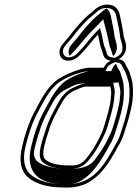

<svg xmlns="http://www.w3.org/2000/svg" viewBox="-20 -763 605 845"><path d="M436 -464.9H377.3C364.7 -464.9 351.1 -462.8 336.6 -458.7C297.1 -447.7 263.3 -432.8 232.9 -412.6C181.8 -375.2 157.3 -316.9 126.4 -260.5C105.1 -218.3 88.3 -166.1 76.7 -115.6C62.9 -55.8 71.7 -11 102.2 16.5C134.7 44.9 185.9 62 256.5 62C307.3 65.2 351.3 54.4 384.4 30.2C442 -8.8 476.7 -76.5 510.7 -138.5C520.9 -157.1 529.8 -187.5 536.1 -208.2L543.9 -233.5C546.9 -243.5 549.6 -253.7 552 -264.2L558.1 -290.5C567.1 -329.8 566.6 -366.9 563.2 -396.8C561.9 -408.9 555.3 -426.8 552.3 -437.7C548.5 -451 540.9 -463.5 534.4 -475.6L530.4 -484.4C524.3 -495.2 514.3 -501.1 502.8 -502.6C511.5 -507.6 519.2 -514.6 524.9 -522.8C545.5 -552.5 529.9 -582.7 524.5 -602.4C521.3 -633.6 513.6 -665.7 507.4 -696.2C502.6 -721.9 487.8 -738.1 463.1 -741.9C439.7 -745.6 416.7 -738.1 396.5 -720.3C392.5 -716.7 388.2 -712.3 380.9 -706.8C356.4 -688.1 337.2 -666.5 318 -644.5C298.3 -622.6 286.4 -603 268 -583.7L256.9 -570.5C234.9 -545.3 238.4 -516.3 256.1 -503.1C276.6 -487.7 310.7 -498.5 328.1 -517.3L340.7 -530.2C366.8 -556.9 384.8 -584 411 -611.2C417 -588.4 418.6 -563.9 428.3 -542.6C434.2 -528.5 431.7 -510.8 452.7 -500.2C457.3 -497.9 462.1 -496.5 467 -495.7C453.7 -489.2 442.6 -479.4 436 -464.9ZM463.1 -299.5 456.9 -272.5C455.1 -264.7 453 -257 450.5 -249.1C442.6 -222.9 434.3 -188.9 423.4 -169.5C409.7 -139.8 391.9 -107.2 372.4 -81.8C352.8 -56.4 340.3 -38.5 305.7 -35H281.3C236 -35 198.6 -43.8 179.3 -61.4C169.1 -71.3 168 -90.9 174.6 -119.5C180.4 -144.6 184.7 -156.8 193 -181.9C207.5 -232.7 231.2 -272.9 254.1 -314.2C269.5 -340.4 285.7 -355.4 312.9 -366.8C325.8 -372.2 346.1 -382 358.1 -382H451.1C456.4 -382 460 -382.1 465.4 -382.5C468.3 -370.8 471.4 -352.5 468.1 -338.5L468 -337.8C467.6 -326.3 466.2 -312.8 463.1 -299.5ZM485.6 -508.5 472.6 -510.5C446.5 -514.6 451.9 -529 442.7 -550.9C433.9 -570.1 432.5 -593.2 426 -617.8L420.2 -639.9L401 -620C373.1 -591.2 355.2 -564.2 330.7 -539.2L317.9 -526.1C305.7 -512.9 280.8 -505.5 267.1 -515.7C254.7 -525 252.2 -544.8 267.7 -562.5L278.6 -575.3C299.5 -597.4 310.2 -615.8 328.6 -636.3C348 -658.4 366 -678.5 388.6 -695.8C396.9 -702.1 402.2 -707.5 405.4 -710.3C421.4 -724.5 438.4 -730.1 457.4 -727.1C476.6 -724.1 488.1 -712.3 492.2 -690.4C498.6 -658.9 506.1 -627.1 509.3 -596.6C517.2 -567.4 531.6 -534.6 497.5 -515.2ZM485.2 -489.4 497.4 -487.8C505.4 -486.7 512.2 -482.4 516.3 -475.4L520.2 -466.8C527.1 -454.1 533 -446.2 537.3 -430.8C540.6 -419.3 546.9 -401.4 547.9 -392C551.2 -363 551.6 -327.5 543.1 -290.5L537 -264.2C534.6 -254 532 -244.1 529.2 -234.6L521.4 -209.4C515.1 -188.4 506 -158.7 497.4 -143.1C442.1 -41.9 394 55.4 260.4 47H259.9C191.8 47 143.6 30.5 113.9 4.4C87.3 -19.5 78.6 -59 91.7 -115.6C103.1 -165 120 -216.6 139.8 -256.2C172.2 -315.6 195.5 -368.2 239.8 -401.1C268.9 -420.3 299.6 -433.8 337.5 -444.3C350.9 -448.1 363 -449.9 373.8 -449.9H444.6L449.9 -461.6C454.4 -471.5 461.2 -477.7 471.1 -482.5ZM478.1 -299.5C481.4 -313.4 482.9 -328.3 483.3 -339.2C487.4 -358.7 483.5 -376.5 480.4 -389L478.1 -398.2L467.7 -397.5C462.6 -397.1 459.7 -397 454.5 -397H361.6C343 -397 321.8 -385.4 309.7 -380.4C278.9 -367.5 258.3 -348.4 241 -319.1C218.1 -277.6 193.6 -235.8 178.3 -183.1C169.6 -157 165.6 -145.4 159.6 -119.5C151.9 -86.2 153.5 -63.2 167.4 -49.5C190.5 -28.4 230.8 -20 277.8 -20H303.1C345.5 -24.4 364.7 -49.8 383.9 -74.7C404.7 -101.6 423.4 -136.3 436.9 -165.5C450.1 -189.4 457.5 -222.5 465.2 -247.9C467.8 -256 470 -264.3 471.9 -272.5ZM478.2 -516.3C506.2 -542.5 491.1 -575.7 484.4 -600C481.2 -630.9 473.6 -662.9 467.4 -693.9C464.2 -710.5 455.8 -721.8 448.6 -726.2C436.3 -719.8 430.7 -711.8 416.7 -701.2C394 -683.8 375.3 -663 356 -640.9C337.1 -619.9 325.6 -600.7 306 -580L295 -567C280 -549.9 278.9 -529.8 286.3 -517.4C287.4 -518.3 288.9 -519.7 290.3 -521.2L303.1 -534.3C328.2 -559.9 346.1 -586.9 373.4 -615.1L434.2 -678.1L451 -613.9C457.2 -590.3 458.8 -566.2 467.9 -546.2C472.8 -534.5 473.1 -523.5 478.2 -516.3ZM259.9 47H263.2C293.5 48.9 319 46.2 349.3 24.1C401.7 -11.3 437.3 -78.1 471.3 -140.3C480.9 -157.6 489.9 -187.9 496.2 -208.7L504 -234C506.9 -243.7 509.6 -253.8 512 -264.2L518.1 -290.5C526.9 -329 526.4 -365.4 523.1 -394.9C521.9 -405.8 515.5 -423.6 512.3 -434.8C510 -443.2 508.8 -448.4 504.8 -453C500.8 -457.5 498 -465.9 494.9 -471.6L491 -480.4C490.9 -480.5 490.2 -481.6 489.9 -482.1C484.6 -478 479.3 -471.9 475.6 -463.6L469.3 -449.9H373.8C373.6 -449.9 369 -449.8 358.8 -447C325.3 -437.7 296.1 -425 267.9 -406.5C222.6 -372.9 197.1 -316 165.8 -258.8C145.1 -217.8 128.2 -165.6 116.7 -115.6C90.5 -2 153.2 47 259.9 47ZM503.1 -299.5 496.9 -272.5C495.1 -264.5 492.9 -256.6 490.4 -248.6C482.6 -222.8 474.6 -189.1 462.8 -168C449.2 -138.4 431.1 -105 410.9 -78.9C394.3 -57.3 382.9 -27.7 313.2 -20.6L307.8 -20H277.8C217.4 -20 166.4 -32.4 141.8 -54.8C135.6 -60.9 133.7 -65.9 130.1 -77.6C126.9 -87.8 130.6 -102.4 134.6 -119.5C140.5 -144.9 144.7 -156.9 153.1 -182.3C167.9 -233.8 192 -274.7 214.8 -316.1C230.8 -343.2 248.8 -361.5 284 -376.2C289.7 -378.6 312.3 -397 361.6 -397H454.5C458.7 -397 457.5 -397 460.7 -397.2L501.6 -400.3L505.4 -385.1C508.4 -372.8 511.9 -354.6 508.1 -338.3C507.7 -327.1 506.3 -313 503.1 -299.5Z"/></svg>

Font: HoneyBee
Style: BlurIt
Weight: 700
Foundry: Cannot Into Space Fonts
Version: Version 0.89